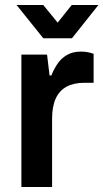

<svg xmlns="http://www.w3.org/2000/svg" viewBox="-20 -743 411 763"><path d="M65 0V-526H167L177 -443H184Q194 -468 208.5 -489.5Q223 -511 246 -524.5Q269 -538 302 -538Q318 -538 331.5 -535Q345 -532 352 -529V-414H315Q273 -414 244.5 -398.5Q216 -383 201.5 -351.5Q187 -320 187 -271V0ZM46 -723H152L237 -619L181 -618L265 -723H371L266 -591H152Z"/></svg>

Font: Archivo Variable SemiBold
Style: Regular
Weight: 600
Designer: Hector Gatti
Foundry: Omnibus-Type
Version: Version 2.001